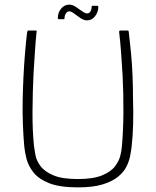

<svg xmlns="http://www.w3.org/2000/svg" viewBox="-20 -805 674 830"><path d="M317 5Q237 5 191.5 -13.5Q146 -32 124 -60.5Q102 -89 94.5 -119Q87 -149 85 -171Q81 -214 79 -266.5Q77 -319 78 -373Q79 -423 81.5 -474Q84 -525 88 -573.5Q92 -622 97 -664Q97 -666 98.5 -669.5Q100 -673 101 -673Q110 -673 117.5 -673Q125 -673 134 -673Q137 -673 138 -672Q139 -671 138 -667Q134 -627 131 -582Q128 -537 125 -487Q121 -406 120.5 -323.5Q120 -241 127 -173Q129 -157 133.5 -133.5Q138 -110 155.5 -86.5Q173 -63 211 -47Q249 -31 316 -31Q383 -31 421.5 -47Q460 -63 477.5 -86.5Q495 -110 500.5 -133.5Q506 -157 507 -173Q513 -240 513.5 -319.5Q514 -399 510 -479Q507 -530 503.5 -577.5Q500 -625 495 -667Q495 -671 496.5 -672Q498 -673 500 -673Q509 -673 516.5 -673Q524 -673 533 -673Q535 -673 536 -669.5Q537 -666 537 -664Q542 -622 546.5 -574.5Q551 -527 553 -477Q555 -427 555 -377Q557 -321 555.5 -268Q554 -215 549 -171Q547 -154 542.5 -130.5Q538 -107 526 -83.5Q514 -60 489 -40Q464 -20 422.5 -7.5Q381 5 317 5ZM235 -722Q230 -722 230 -727Q230 -751 244.5 -768Q259 -785 280 -785Q293 -785 307.5 -775.5Q322 -766 335 -756.5Q348 -747 358 -747Q365 -747 370.5 -755Q376 -763 376 -774Q376 -780 379 -780H400Q405 -780 405 -774Q405 -754 391.5 -735.5Q378 -717 356 -717Q342 -717 327.5 -727Q313 -737 300.5 -746.5Q288 -756 279 -756Q271 -756 265 -747Q259 -738 259 -727Q259 -722 255 -722Z"/></svg>

Font: Glory Thin ExtraLight
Style: Regular
Weight: 250
Version: Version 1.011